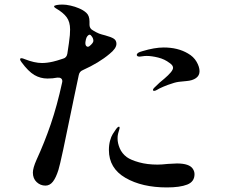

<svg xmlns="http://www.w3.org/2000/svg" viewBox="-20 -803 1040 841"><path d="M343 -496Q328 -490 325 -474Q299 -351 300 -355Q246 -89 236 -59Q225 -24 211.5 -7Q198 10 179 10Q157 10 140.5 -5.5Q124 -21 124 -47Q124 -67 140 -103Q175 -179 202.5 -259.5Q230 -340 252 -441L253 -447Q253 -456 247 -460Q241 -464 231 -463Q211 -459 188 -459Q157 -459 130.5 -474.5Q104 -490 74 -531Q68 -539 68 -543Q68 -548 74 -548Q79 -548 88 -544Q131 -527 164 -527Q186 -527 212 -533Q226 -536 256 -546Q272 -550 275 -568Q283 -618 286 -649L287 -674Q287 -707 272 -727.5Q257 -748 224 -767Q217 -771 217 -775Q217 -779 228.5 -781Q240 -783 254 -783Q269 -783 289 -778.5Q309 -774 325 -767Q345 -759 358.5 -746.5Q372 -734 372 -709V-702V-695Q372 -682 381 -674Q388 -669 401 -662Q414 -655 426 -652Q438 -649 441 -648Q467 -641 478.5 -633.5Q490 -626 490 -611Q490 -591 460 -567Q414 -528 343 -496ZM373 -651Q368 -651 363 -645Q358 -639 356 -629L355 -623Q354 -620 354 -614Q354 -604 359.5 -600Q365 -596 372 -601Q389 -615 389 -624Q389 -636 380 -646Q377 -651 373 -651ZM854 -491Q854 -472 838.5 -461Q823 -450 797 -448Q792 -447 772 -445.5Q752 -444 733 -437Q716 -432 696 -423.5Q676 -415 667 -409Q660 -405 655 -405Q650 -405 650 -409Q650 -413 655 -418Q659 -422 679 -441Q683 -444 700.5 -459Q718 -474 728 -486Q738 -498 738 -506Q738 -517 723 -527Q701 -544 672.5 -551Q644 -558 622 -558Q613 -558 604 -556.5Q595 -555 592 -555Q579 -555 579 -563Q579 -564 581 -568Q587 -574 594.5 -576Q602 -578 604 -579Q657 -595 697 -595Q759 -595 803 -569Q828 -555 841 -532.5Q854 -510 854 -491ZM825 -63Q832 -52 832 -40Q832 -7 800 5.5Q768 18 711 18Q602 18 529.5 -24Q457 -66 457 -146Q457 -168 462 -186.5Q467 -205 474 -216Q482 -229 489 -238.5Q496 -248 501 -248Q504 -248 504 -243Q504 -240 500.5 -229Q497 -218 496 -211Q495 -206 495 -196Q495 -176 504.5 -153.5Q514 -131 535 -115Q553 -102 589 -92Q625 -82 670 -82Q688 -82 715 -85L755 -87Q810 -87 825 -63Z"/></svg>

Font: Shippori Mincho B1 SemiBold
Style: Regular
Weight: 600
Designer: FONTDASU
Foundry: FONTDASU / Google Inc. / but / Adobe
Version: Version 3.110; ttfautohint (v1.8.3)